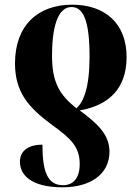

<svg xmlns="http://www.w3.org/2000/svg" viewBox="-20 -566 592 819"><path d="M288 -546C142 -546 44 -458 44 -296C44 -175 99 -109 201 -34C284 26 320 61 320 134C320 193 293 224 249 224C183 224 161 167 161 51C103 51 65 76 65 124C65 176 107 233 247 233C363 233 447 179 447 81C447 10 399 -37 320 -95C442 -116 520 -186 520 -323C520 -466 428 -546 288 -546ZM285 -536C335 -536 362 -479 362 -325C362 -193 337 -132 306 -104C233 -162 202 -216 202 -328C202 -480 238 -536 285 -536Z"/></svg>

Font: Noto Serif Display Condensed ExtraBold
Style: Regular
Weight: 800
Width: 3
Designer: Monotype Design Team
Foundry: Monotype Imaging Inc.
Version: Version 2.009